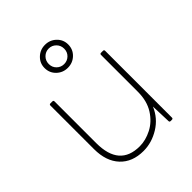

<svg xmlns="http://www.w3.org/2000/svg" viewBox="-214 -873 1022 1022"><g transform="rotate(-45 297.5 -361.5)"><path d="M270 24Q186 24 138 -27.5Q90 -79 90 -170V-498Q90 -506 98 -506H113Q121 -506 121 -498V-184Q121 -8 273 -8Q318 -8 364 -31.5Q410 -55 440.5 -103Q471 -151 471 -221V-498Q471 -506 479 -506H494Q502 -506 502 -498V5Q502 13 494 13H484Q476 13 476 5L472 -108Q446 -46 389 -11Q332 24 270 24ZM298 -747Q335 -747 361 -722Q387 -697 387 -661Q387 -624 361 -599Q335 -574 298 -574Q261 -574 235 -599Q209 -624 209 -661Q209 -697 235 -722Q261 -747 298 -747ZM298 -602Q322 -602 339 -618.5Q356 -635 356 -660Q356 -685 339 -702Q322 -719 298 -719Q274 -719 257 -702Q240 -685 240 -660Q240 -635 257 -618.5Q274 -602 298 -602Z"/></g></svg>

Font: LINE Seed JP_TTF Thin
Style: Regular
Weight: 250
Designer: LY Corporation & Fontrix & Fontworks
Version: Version 1.008